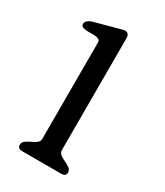

<svg xmlns="http://www.w3.org/2000/svg" viewBox="-144 -609 579 672"><g transform="rotate(30 145.0 -273.0)"><path d="M235 -15Q235 0 216 0H59Q40 0 40 -15Q40 -26 49 -32.5Q58 -39 69 -44Q80 -49 89 -55.5Q98 -62 98 -73V-463Q98 -478 69 -478H49Q20 -478 20 -492Q20 -509 50 -517L157 -546Q177 -546 177 -526V-73Q177 -62 186 -55.5Q195 -49 206 -44Q217 -39 226 -32.5Q235 -26 235 -15Z"/></g></svg>

Font: Jura
Style: Regular
Weight: 400
Designer: Ed Merritt
Foundry: Ten by Twenty
Version: Version 1.007